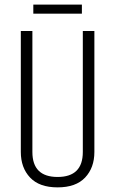

<svg xmlns="http://www.w3.org/2000/svg" viewBox="-20 -800 498 830"><path d="M124 -780H334V-741H124ZM338 -666H388V-143Q388 -75 348 -32.5Q308 10 229 10Q150 10 110 -32.5Q70 -75 70 -143V-666H120V-143Q120 -35 229 -35Q338 -35 338 -143Z"/></svg>

Font: Khand Light
Style: Regular
Weight: 300
Designer: Devanagari: Sanchit Sawaria, Jyotish Sonowal; Latin: Satya Rajpurohit
Foundry: Indian Type Foundry
Version: Version 1.101;PS 1.0;hotconv 1.0.78;makeotf.lib2.5.61930; tt